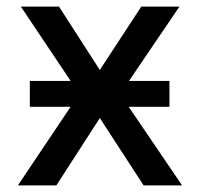

<svg xmlns="http://www.w3.org/2000/svg" viewBox="-20 -559 603 579"><path d="M34 0H150L281 -203L413 0H529L368 -237H491V-315H369L521 -539H406L281 -348L158 -539H43L193 -315H70V-237H193Z"/></svg>

Font: Noto Sans Mono SemiCondensed Medium
Style: Regular
Weight: 500
Width: 4
Designer: Monotype Design Team
Foundry: Monotype Imaging Inc.
Version: Version 2.014